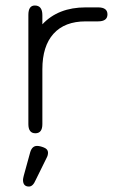

<svg xmlns="http://www.w3.org/2000/svg" viewBox="-20 -477 462 697"><path d="M154.3 77.1Q154.3 86.9 149.4 95.7L109.4 176.8Q99.6 200.2 85 200.2Q63.5 200.2 63.5 175.8Q63.5 171.9 66.4 160.2L89.8 75.2Q96.7 52.7 114.3 52.7Q125 52.7 139.6 58.6Q154.3 64.5 154.3 77.1ZM291 -399.4Q214.8 -399.4 174.3 -354.5Q133.8 -309.6 133.8 -225.6V-26.4Q133.8 6.8 108.4 6.8Q83 6.8 83 -26.4V-422.9Q83 -457 106.4 -457Q133.8 -457 133.8 -421.9V-388.7Q191.4 -450.2 291 -450.2H335.9Q370.1 -450.2 370.1 -424.8Q370.1 -399.4 335.9 -399.4Z"/></svg>

Font: Jura
Style: Book
Weight: 400
Version: Version 2.3